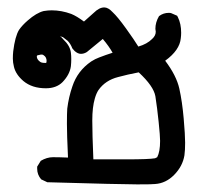

<svg xmlns="http://www.w3.org/2000/svg" viewBox="-20 -310 540 517"><path d="M399.4 -224.6 398.4 -232.4Q398.4 -250 408.2 -266.6Q419.9 -275.4 434.6 -275.4Q439.5 -275.4 441.4 -274.4L457 -267.6L459 -263.7Q467.8 -246.1 467.8 -221.7Q467.8 -214.8 466.8 -207Q463.9 -174.8 424.8 -146.5Q455.1 -106.4 462.9 -71.3Q470.7 -36.1 474.6 8.8Q478.5 53.7 478.5 74.2Q478.5 94.7 476.6 108.4Q471.7 137.7 449.2 160.6Q426.8 183.6 397.5 185.5Q391.6 186.5 349.6 186.5Q307.6 186.5 107.4 180.7L90.8 172.9Q80.1 160.2 80.1 144.5Q80.1 142.6 80.1 138.7L89.8 123Q106.4 113.3 122.6 113.3Q138.7 113.3 163.1 114.3Q160.2 52.7 160.2 23.4Q160.2 -5.9 161.1 -17.6Q165 -48.8 174.8 -77.1Q188.5 -119.1 225.6 -144.5Q236.3 -151.4 247.1 -155.3Q264.6 -162.1 283.2 -168Q273.4 -185.5 256.8 -205.1L213.9 -169.9Q206.1 -165 197.8 -165Q189.5 -165 180.7 -172.9L174.8 -179.7Q169.9 -192.4 162.1 -200.2L149.4 -210Q145.5 -210.9 141.6 -212.9Q146.5 -209 150.4 -204.1Q168.9 -186.5 170.9 -168Q171.9 -160.2 171.9 -150.9Q171.9 -141.6 170.9 -131.8Q168 -109.4 148.4 -88.9Q131.8 -72.3 103.5 -72.3Q66.4 -72.3 43 -91.8Q22.5 -109.4 17.6 -129.9Q14.6 -141.6 14.6 -152.3Q14.6 -163.1 15.6 -171.9Q20.5 -211.9 31.2 -229.5Q40 -242.2 54.7 -254.9Q78.1 -275.4 97.7 -280.3Q109.4 -282.2 119.1 -282.2Q145.5 -282.2 171.9 -272.5Q186.5 -266.6 206.1 -252L232.4 -275.4Q247.1 -290 260.7 -290Q271.5 -290 283.2 -277.3Q296.9 -264.6 319.3 -233.4Q341.8 -202.1 352.5 -184.6Q376 -191.4 389.6 -205.1Q399.4 -213.9 399.4 -224.6ZM231.4 119.1Q254.9 119.1 274.9 119.1Q294.9 119.1 320.3 119.1Q380.9 119.1 397.5 116.2L403.3 113.3Q411.1 98.6 411.1 69.3Q411.1 56.6 407.2 18.6Q403.3 -19.5 398.4 -50.8Q393.6 -78.1 353.5 -115.2Q323.2 -109.4 297.9 -102.5Q263.7 -93.8 245.1 -67.4Q239.3 -58.6 235.4 -44.9Q228.5 -21.5 228.5 14.6Q228.5 50.8 231.4 119.1ZM104.5 -140.6Q105.5 -143.6 105.5 -145.5Q105.5 -156.2 97.7 -161.1Q95.7 -163.1 92.3 -163.1Q88.9 -163.1 85.9 -162.1Q83 -161.1 81.1 -161.1Q79.1 -160.2 79.1 -158.2Q79.1 -150.4 86.9 -144.5Q90.8 -140.6 100.6 -140.6Q102.5 -140.6 104.5 -140.6Z"/></svg>

Font: JasonHandwriting2
Style: SemiBold
Weight: 600
Version: Version 1.04.7